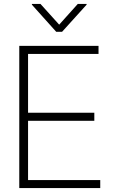

<svg xmlns="http://www.w3.org/2000/svg" viewBox="-20 -962 577 982"><path d="M78.6 0V-727.5H483.9V-686H123.5V-385.3H462.4V-344.2H123.5V-41H492.7V0ZM187 -941.9 282.7 -835.9 377.9 -941.9H422.9V-938L297.4 -799.3H267.6L143.1 -938V-941.9Z"/></svg>

Font: Inter Display Extra Light
Style: Regular
Weight: 200
Designer: Rasmus Andersson
Foundry: rsms
Version: Version 4.000;git-4fc901f